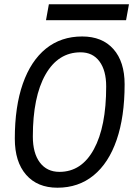

<svg xmlns="http://www.w3.org/2000/svg" viewBox="-20 -875 628 905"><path d="M250.5 9.8Q156.2 9.8 103 -51.3Q49.8 -112.3 49.8 -221.2Q49.8 -372.6 87.6 -480.5Q125.5 -588.4 196.5 -645.8Q267.6 -703.1 367.2 -703.1Q461.9 -703.1 514.6 -643.6Q567.4 -584 567.4 -477.5Q567.4 -324.7 529.8 -215.6Q492.2 -106.4 421.1 -48.3Q350.1 9.8 250.5 9.8ZM260.3 -64.9Q364.3 -64.9 422.4 -171.4Q480.5 -277.8 480.5 -467.3Q480.5 -543 448.7 -585.7Q417 -628.4 359.9 -628.4Q253.9 -628.4 194.3 -523.4Q134.8 -418.5 134.8 -231.4Q134.8 -152.8 168 -108.9Q201.2 -64.9 260.3 -64.9ZM196.8 -779.8 210.4 -855H587.9L574.2 -779.8Z"/></svg>

Font: Cascadia Mono PL SemiLight
Style: Italic
Weight: 350
Italic angle: -10°
Monospace: yes
Designer: Aaron Bell
Foundry: Saja Typeworks
Version: Version 2404.023; ttfautohint (v1.8.4)